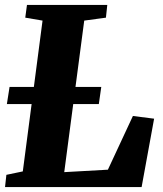

<svg xmlns="http://www.w3.org/2000/svg" viewBox="-20 -763 664 783"><path d="M0.5 0 6 -50 73 -64 153.5 -679 83 -691 90 -743H417.5L412 -691L323.5 -679L242 -61L420 -71L522 -290L608.5 -279L557.5 0ZM8 -338.5 19 -408.5H393L383 -338.5Z"/></svg>

Font: Merriweather 24pt Black
Style: Italic
Weight: 900
Italic angle: -7.8°
Designer: Eben Sorkin
Foundry: Eben Sorkin
Version: Version 2.101